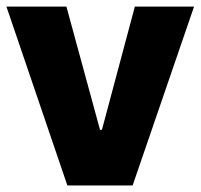

<svg xmlns="http://www.w3.org/2000/svg" viewBox="-22 -566 613 586"><path d="M570.3 -545.9 382.8 0H183.6L-2.4 -545.9H180.7L283.2 -169.9H289.1L389.6 -545.9Z"/></svg>

Font: Inter Tight ExtraBold
Style: Regular
Weight: 800
Designer: Rasmus Andersson
Foundry: rsms
Version: Version 3.004; ttfautohint (v1.8.4.7-5d5b)